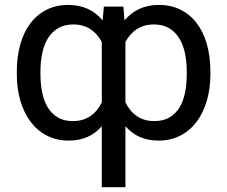

<svg xmlns="http://www.w3.org/2000/svg" viewBox="-20 -573 942 796"><path d="M402 -49.7Q376.4 -20.2 342.3 -5.1Q308.2 9.9 264.9 9.9Q214.8 9.9 174.9 -10.5Q134.9 -30.9 107.2 -67.6Q79.5 -104.4 64.6 -155Q49.7 -205.6 49.7 -265.6V-275.6Q49.7 -338.4 64.3 -389.6Q78.8 -440.7 106.4 -476.9Q133.9 -513.1 173.5 -532.8Q213.1 -552.6 262.8 -552.6Q308.6 -552.6 344.1 -536.2Q379.6 -519.9 405.5 -488.3L410.5 -545.5H491.5L496.4 -488.3Q522.4 -519.9 557.9 -536.2Q593.4 -552.6 639.2 -552.6Q688.9 -552.6 728.5 -532.8Q768.1 -513.1 795.6 -476.9Q823.2 -440.7 837.7 -389.6Q852.3 -338.4 852.3 -275.6V-265.6Q852.3 -205.6 837.4 -155Q822.4 -104.4 794.7 -67.6Q767 -30.9 727.1 -10.5Q687.1 9.9 637.1 9.9Q593.8 9.9 559.7 -5.1Q525.6 -20.2 500 -49.7V203.1H402ZM147.7 -265.6Q147.7 -224.8 155 -189.1Q162.3 -153.4 178.3 -127.3Q194.2 -101.2 219.8 -86.1Q245.4 -71 282 -71Q304.3 -71 322.4 -76.5Q340.6 -82 355.3 -92.2Q370 -102.3 381.6 -116.5Q393.1 -130.7 402 -148.1V-399.1Q393.1 -415.5 381.6 -428.8Q370 -442.1 355.5 -451.7Q340.9 -461.3 323.2 -466.4Q305.4 -471.6 284.1 -471.6Q247.2 -471.6 221.2 -456.3Q195.3 -441.1 179 -414.6Q162.6 -388.1 155.2 -352.5Q147.7 -316.8 147.7 -275.6ZM754.3 -275.6Q754.3 -316.8 746.8 -352.5Q739.3 -388.1 723 -414.6Q706.7 -441.1 680.8 -456.3Q654.8 -471.6 617.9 -471.6Q596.6 -471.6 578.8 -466.4Q561.1 -461.3 546.5 -451.7Q532 -442.1 520.4 -428.8Q508.9 -415.5 500 -399.1V-148.1Q508.9 -130.7 520.4 -116.5Q532 -102.3 546.7 -92.2Q561.4 -82 579.5 -76.5Q597.7 -71 620 -71Q657 -71 682.5 -86.1Q708.1 -101.2 724.1 -127.3Q740.1 -153.4 747.2 -189.1Q754.3 -224.8 754.3 -265.6Z"/></svg>

Font: Fast_Sans
Style: Regular
Weight: 400
Designer: Rasmus Andersson
Foundry: rsms
Version: Version 3.018;git-588b23468